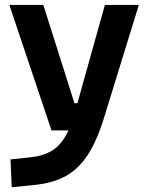

<svg xmlns="http://www.w3.org/2000/svg" viewBox="-20 -538 626 792"><path d="M28.3 234.4 23.4 119.6 112.8 109.9Q158.7 104.5 191.4 85.4Q224.1 66.4 247.3 28.6Q270.5 -9.3 287.6 -70.3L412.6 -517.6H552.7L407.2 -45.9Q377.9 47.4 339.8 104.2Q301.8 161.1 249.5 189.2Q197.3 217.3 124.5 224.6ZM192.4 0 18.6 -517.6H158.7L287.1 -112.3H310.5V0Z"/></svg>

Font: Cascadia Code
Style: Regular
Weight: 400
Monospace: yes
Designer: Aaron Bell
Foundry: Saja Typeworks
Version: Version 2106.017